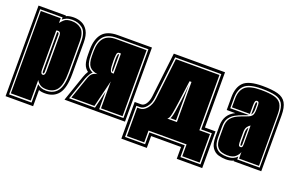

<svg xmlns="http://www.w3.org/2000/svg" viewBox="-80 -801 1845 1205"><g transform="rotate(20 842.5 -199.0)"><path d="M9 106V-499H192V-495Q204 -501 217.5 -503Q231 -505 244 -505Q273 -505 298 -493.5Q323 -482 339 -454.5Q355 -427 355 -377V-168Q355 -74 324 -34.5Q293 5 235 5Q208 5 193 -2V106ZM26 88H176V-34Q186 -25 200.5 -19Q215 -13 235 -13Q285 -13 311.5 -48Q338 -83 338 -168V-377Q338 -442 309 -465Q280 -488 240 -488Q217 -488 201.5 -481.5Q186 -475 176 -466V-481H26ZM34 78V-472H167V-440Q176 -453 191 -466Q206 -479 240 -479Q277 -479 303 -457.5Q329 -436 329 -377V-168Q329 -88 305.5 -55Q282 -22 235 -22Q206 -22 190.5 -33.5Q175 -45 167 -60V78ZM182 -100Q197 -100 197 -128V-368Q197 -392 179 -392Q171 -392 167 -390V-128Q167 -100 182 -100ZM182 -109Q176 -109 176 -124V-383H180Q188 -383 188 -370V-124Q188 -109 182 -109Z M364 0 424 -174Q431 -195 443 -214Q423 -228 414.5 -252Q406 -276 406 -318V-349Q406 -419 437.5 -457Q469 -495 541 -495H768V0ZM388 -18H561L589 -134V-18H751V-477H541Q478 -477 451 -444Q424 -411 424 -349V-318Q424 -274 435.5 -252Q447 -230 472 -220Q456 -207 440 -168ZM400 -27 448 -165Q459 -200 473 -209.5Q487 -219 504 -221Q467 -226 449.5 -247Q432 -268 432 -318V-349Q432 -406 457.5 -437Q483 -468 541 -468H742V-27H598V-207L554 -27ZM588 -259H598V-393H585Q573 -393 571 -374.5Q569 -356 569 -337Q569 -289 574 -274Q579 -259 588 -259ZM588 -268Q581 -268 579.5 -288.5Q578 -309 578 -337Q578 -345 578 -353.5Q578 -362 579 -369Q581 -384 585 -384H589V-268Z M783 108V-137H826Q844 -137 857.5 -156.5Q871 -176 875 -208L910 -506H1252V-137H1323V108H1153V29H953V108ZM801 90H935V11H1171V90H1305V-118H1234V-487H926L893 -206Q889 -168 869 -143Q849 -118 826 -118H801ZM810 81V-109H827Q853 -109 875 -135.5Q897 -162 902 -205L934 -478H1225V-109H1296V81H1180V2H926V81ZM1011 -109H1075V-377H1062Q1050 -286 1043 -233.5Q1036 -181 1031 -155.5Q1026 -130 1021.5 -121.5Q1017 -113 1011 -109ZM1028 -118Q1031 -120 1035 -132.5Q1039 -145 1043 -169Q1047 -196 1054.5 -246.5Q1062 -297 1066 -356V-118Z M1443 6Q1419 6 1393.5 -1Q1368 -8 1351 -32Q1334 -56 1334 -107V-179Q1334 -255 1400 -287H1343V-372Q1343 -439 1377 -472.5Q1411 -506 1504 -506Q1568 -506 1606 -495.5Q1644 -485 1661 -456Q1678 -427 1678 -372V0H1494V-4Q1473 6 1443 6ZM1443 -12Q1469 -12 1485 -19Q1501 -26 1511 -38V-18H1661V-372Q1661 -421 1646 -445.5Q1631 -470 1596.5 -479Q1562 -488 1504 -488Q1422 -488 1391 -459.5Q1360 -431 1360 -372V-305H1484Q1478 -301 1467.5 -297.5Q1457 -294 1444 -289Q1425 -282 1403 -270.5Q1381 -259 1366 -238Q1351 -217 1351 -179V-107Q1351 -65 1365.5 -44.5Q1380 -24 1401 -18Q1422 -12 1443 -12ZM1443 -21Q1424 -21 1405 -26.5Q1386 -32 1373 -50.5Q1360 -69 1360 -107V-179Q1360 -217 1376.5 -238Q1393 -259 1420 -271Q1447 -283 1476 -293Q1502 -302 1509.5 -315Q1517 -328 1517 -354V-382Q1517 -393 1514.5 -399.5Q1512 -406 1503 -406Q1494 -406 1491 -397Q1488 -388 1488 -371V-314H1368V-372Q1368 -425 1397 -452Q1426 -479 1504 -479Q1559 -479 1591.5 -470.5Q1624 -462 1638.5 -439Q1653 -416 1653 -372V-27H1520V-71Q1515 -54 1497.5 -37.5Q1480 -21 1443 -21ZM1497 -313V-371Q1497 -397 1503 -397Q1509 -397 1509 -382V-354Q1509 -325 1497 -313ZM1503 -98Q1515 -98 1516 -110Q1517 -116 1517 -123.5Q1517 -131 1517 -141V-247Q1504 -239 1496 -226.5Q1488 -214 1488 -193V-135Q1488 -120 1490 -109Q1492 -98 1503 -98ZM1503 -107Q1498 -107 1498 -116L1497 -135V-193Q1497 -216 1509 -229V-117Q1509 -107 1503 -107Z"/></g></svg>

Font: Alumni Sans Collegiate One
Style: Regular
Weight: 400
Designer: Robert E. Leuschke
Foundry: Robert E. Leuschke
Version: Version 1.100